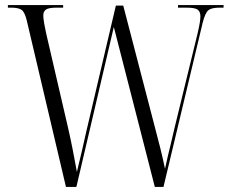

<svg xmlns="http://www.w3.org/2000/svg" viewBox="-20 -734 916 754"><path d="M85 -654Q77 -687 64.5 -695.5Q52 -704 23 -704H11V-714H228V-704H204Q171 -704 160.5 -696.5Q150 -689 150 -673Q150 -662 153.5 -642Q157 -622 161 -604L248 -229Q258 -185 266 -144Q274 -103 282 -59Q292 -101 301 -138.5Q310 -176 319 -218L435 -712H464L585 -247Q599 -195 609.5 -152.5Q620 -110 628 -71Q634 -99 639.5 -122.5Q645 -146 651.5 -172Q658 -198 666 -234L756 -603Q762 -629 764.5 -644.5Q767 -660 767 -670Q767 -688 756.5 -696Q746 -704 711 -704H679V-714H858V-704H843Q811 -704 798.5 -694Q786 -684 776 -645L622 0H588L427 -628L280 0H239Z"/></svg>

Font: Noto Serif Display Condensed Light
Style: Regular
Weight: 300
Width: 3
Designer: Monotype Design Team
Foundry: Monotype Imaging Inc.
Version: Version 2.009